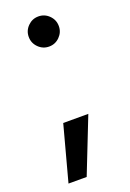

<svg xmlns="http://www.w3.org/2000/svg" viewBox="-131 -568 513 760"><g transform="rotate(-20 125.0 -188.5)"><path d="M134.5 -392.9Q108.5 -392.9 89.8 -411.5Q71.1 -430.2 71.1 -456.2Q71.1 -482.3 89.7 -501Q108.3 -519.7 134.4 -519.7Q160.5 -519.7 179.2 -501Q197.8 -482.4 197.8 -456.3Q197.8 -430.3 179.2 -411.6Q160.6 -392.9 134.5 -392.9ZM20.5 142.9 82.9 -89.6H188.6L97.1 142.9Z"/></g></svg>

Font: Red Hat Display VF
Style: Regular
Weight: 300
Designer: Pentagram, MCKL
Foundry: Pentagram, MCKL
Version: Version 1.023